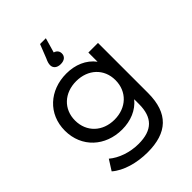

<svg xmlns="http://www.w3.org/2000/svg" viewBox="-277 -916 1242 1242"><g transform="rotate(-45 344.5 -295.0)"><path d="M321 -102C213 -102 136 -174 136 -279C136 -383 213 -454 321 -454C429 -454 506 -383 506 -279C506 -174 429 -102 321 -102ZM311 -22C389 -22 459 -50 504 -106V-61C504 60 446 119 320 119C242 119 165 92 116 50L71 121C129 172 226 199 323 199C502 199 596 115 596 -71V-529H508V-445C463 -505 391 -534 311 -534C158 -534 43 -431 43 -279C43 -126 158 -22 311 -22ZM329 -602C364 -602 383 -620 383 -646C383 -667 371 -682 350 -688L379 -789H326L289 -695C279 -674 275 -660 275 -646C275 -621 294 -602 329 -602Z"/></g></svg>

Font: Montserrat-Alt1 Med
Style: Regular
Weight: 500
Designer: Differentunic
Foundry: Differentunic
Version: Version 7.222